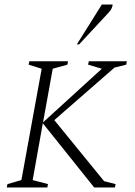

<svg xmlns="http://www.w3.org/2000/svg" viewBox="-20 -832 600 852"><path d="M321 -635 432 -812H480Q478 -797 470 -786Q462 -775 449 -762L331 -635ZM10 0 13 -15 75 -33 165 -527 107 -545 110 -560H282L279 -545L214 -527L171 -289L432 -527L371 -545L374 -560H543L540 -545L488 -532L221 -299L442 -28L493 -15L490 0H398L170 -285L125 -33L193 -15L190 0Z"/></svg>

Font: Spectral SC ExtraLight
Style: Italic
Weight: 275
Italic angle: -10°
Designer: Jean-Baptiste Levee
Foundry: Production Type
Version: Version 2.001